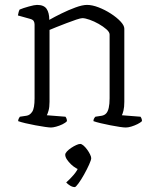

<svg xmlns="http://www.w3.org/2000/svg" viewBox="-20 -520 636 783"><path d="M188 0Q181 0 163.5 -2.5Q146 -5 124.5 -9Q103 -13 84 -17.5Q65 -22 54 -26Q54 -32 57 -37.5Q60 -43 61 -44L88 -48Q102 -50 111.5 -64.5Q121 -79 121 -119V-420Q121 -428 117.5 -434Q114 -440 103 -443L53 -457Q55 -466 56 -470.5Q57 -475 60 -481Q74 -487 97.5 -493.5Q121 -500 131 -500Q159 -500 170 -484Q181 -468 181 -439Q202 -451 230.5 -465Q259 -479 287.5 -489.5Q316 -500 335 -500Q356 -500 382 -490Q408 -480 432 -464.5Q456 -449 471.5 -432.5Q487 -416 487 -403V-105Q487 -83 483.5 -69Q480 -55 477 -50L553 -44Q556 -40 557.5 -35.5Q559 -31 559 -26Q553 -20 541 -14Q529 -8 516 -4Q503 0 493 0Q485 0 468 -2.5Q451 -5 430.5 -9Q410 -13 391 -17.5Q372 -22 361 -26Q361 -32 363.5 -36.5Q366 -41 369 -44L395 -48Q406 -50 413 -57.5Q420 -65 423.5 -80.5Q427 -96 427 -119V-379Q427 -389 414 -400.5Q401 -412 382.5 -422.5Q364 -433 345.5 -439.5Q327 -446 316 -446Q309 -446 291 -440Q273 -434 251 -425.5Q229 -417 210 -409.5Q191 -402 182 -398V-105Q182 -83 178 -69Q174 -55 171 -50L247 -44Q250 -40 251.5 -35.5Q253 -31 253 -26Q247 -19 234.5 -13Q222 -7 209 -3.5Q196 0 188 0ZM285 243Q276 243 266 237Q256 231 250 224Q265 211 280.5 193Q296 175 302 157L312 173Q303 173 291.5 166.5Q280 160 270 150.5Q260 141 253 130.5Q246 120 246 111Q246 105 253 97.5Q260 90 270.5 83Q281 76 291 71.5Q301 67 307 67Q313 67 320.5 73.5Q328 80 335 89.5Q342 99 347 109Q352 119 352 125Q352 132 343.5 151Q335 170 323 191.5Q311 213 300 228Q289 243 285 243Z"/></svg>

Font: Texturina Medium 12pt Thin
Style: Regular
Weight: 250
Version: Version 1.002